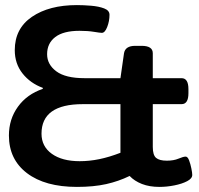

<svg xmlns="http://www.w3.org/2000/svg" viewBox="-20 -727 780 754"><path d="M282 7Q157 7 86 -47Q15 -101 15 -195Q15 -259 50.5 -308Q86 -357 148 -378V-382Q99 -400 68.5 -438.5Q38 -477 38 -530Q38 -615 105.5 -661Q173 -707 282 -707Q308 -707 338 -704.5Q368 -702 389 -694Q410 -686 410 -669Q410 -644 401 -621Q392 -598 380 -598Q373 -598 349 -602Q325 -606 292 -606Q229 -606 197 -581.5Q165 -557 165 -514Q165 -474 201 -447Q237 -420 312 -420H453L467 -518Q472 -547 511 -547H536Q580 -547 580 -518V-420H693Q720 -420 720 -377V-361Q720 -318 693 -318H580V-150Q580 -118 593 -107Q606 -96 635 -96Q662 -96 681 -104Q700 -112 709 -112Q717 -112 722.5 -97.5Q728 -83 731.5 -65.5Q735 -48 735 -40Q735 -26 715 -15.5Q695 -5 665 1Q635 7 606 7Q567 7 537.5 -4.5Q508 -16 489 -36Q446 -15 397 -4Q348 7 282 7ZM293 -94Q331 -94 370 -102Q409 -110 453 -127Q453 -134 453 -140V-318H305Q143 -318 143 -202Q143 -152 183.5 -123Q224 -94 293 -94Z"/></svg>

Font: Asap Expanded SemiBold
Style: Regular
Weight: 600
Width: 7
Designer: Pablo Cosgaya
Foundry: Omnibus-Type
Version: Version 3.001; ttfautohint (v1.8.4.7-5d5b)